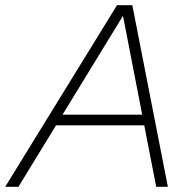

<svg xmlns="http://www.w3.org/2000/svg" viewBox="-64 -720 726 740"><path d="M-44 0 387 -700H446L583 0H538L492 -237H152L7 0ZM177 -278H484L410 -659Z"/></svg>

Font: Red Hat Display
Style: Italic
Weight: 300
Italic angle: -12°
Designer: Pentagram, MCKL
Foundry: Pentagram, MCKL
Version: Version 1.023